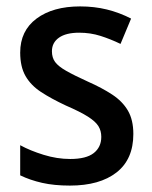

<svg xmlns="http://www.w3.org/2000/svg" viewBox="-20 -635 474 599"><path d="M396 -217Q396 -138 343.5 -97Q291 -56 198 -56Q149 -56 111.5 -64.5Q74 -73 43 -88V-182Q74 -165 116 -152Q158 -139 199 -139Q249 -139 272.5 -157.5Q296 -176 296 -208Q296 -227 287 -241.5Q278 -256 254.5 -271Q231 -286 185 -306Q140 -327 108 -348Q76 -369 59.5 -398Q43 -427 43 -471Q43 -539 94 -577Q145 -615 230 -615Q274 -615 313 -605.5Q352 -596 389 -577L356 -498Q325 -513 293.5 -523Q262 -533 227 -533Q186 -533 164 -517.5Q142 -502 142 -475Q142 -455 152 -441.5Q162 -428 186.5 -414Q211 -400 255 -380Q298 -361 330 -340Q362 -319 379 -290Q396 -261 396 -217Z"/></svg>

Font: Noto Sans Malayalam UI SemiCondensed Medium
Style: Regular
Weight: 500
Width: 4
Designer: Jelle Bosma - Monotype Design Team
Foundry: Monotype Imaging Inc.
Version: Version 2.104; ttfautohint (v1.8.4.7-5d5b)